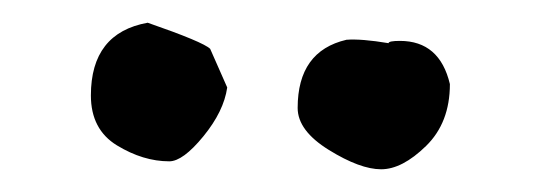

<svg xmlns="http://www.w3.org/2000/svg" viewBox="-20 -652 476 169"><path d="M332 -616Q367 -616 376 -578Q376 -544 355 -523.5Q334 -503 315.5 -503Q297 -503 269.5 -520Q242 -537 242 -557Q242 -607 285 -617Q298 -618 322 -614Q322 -616 332 -616ZM129 -510Q106 -510 83 -524Q60 -538 60 -568Q60 -623 110 -632Q159 -615 165 -609L180 -575Q177 -554 159 -532Q141 -510 129 -510Z"/></svg>

Font: Caveat Brush
Style: Regular
Weight: 400
Designer: Pablo Impallari
Foundry: Creative Lab NY
Version: Version 1.096; ttfautohint (v1.3)